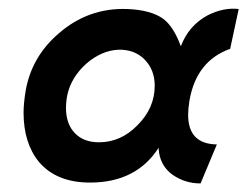

<svg xmlns="http://www.w3.org/2000/svg" viewBox="-20 -418 580 448"><path d="M537 -397 517 -304Q438 -276 422 -183Q419 -164 419 -150Q419 -82 486 -81L448 10Q412 10 383 -10Q352 -32 350 -73Q298 8 190 8Q112 8 71 -40Q35 -84 35 -155Q35 -177 40 -207Q54 -286 117 -340Q186 -400 276 -397Q332 -395 361 -374Q385 -356 402 -310Q420 -358 464 -382Q501 -401 537 -397ZM341 -218Q341 -255 317.5 -279Q294 -303 256 -302Q217 -300 182 -270Q146 -238 137 -196Q134 -181 134 -166Q134 -129 154.5 -107.5Q175 -86 211 -86Q262 -86 301 -126Q341 -166 341 -218Z"/></svg>

Font: GFS Neohellenic Rg
Style: Bold Italic
Weight: 700
Italic angle: -12°
Designer: Designed by Takis Katsoulidis and George D. Matthiopoulos.
Foundry: Designed by Takis Katsoulidis and George D. Matthiopoulos.
Version: Version 1.0